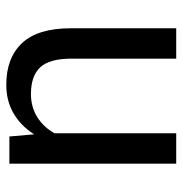

<svg xmlns="http://www.w3.org/2000/svg" viewBox="-5 -573 578 608"><g transform="rotate(-90 284.0 -269.0)"><path d="M155.8 -528.3 162.6 -449.7Q189 -491.7 228.8 -514.9Q268.6 -538.1 319.3 -538.1Q404.8 -538.1 451.7 -488Q498.5 -438 498.5 -333.5V0H402.3V-331.5Q402.3 -401.4 374.8 -430.7Q347.2 -460 290.5 -460Q249 -460 217 -439.9Q185.1 -419.9 166 -385.3V0H69.8V-528.3Z"/></g></svg>

Font: GeogebraSans
Style: Regular
Weight: 400
Designer: Google
Version: Version 1.100140; 2013